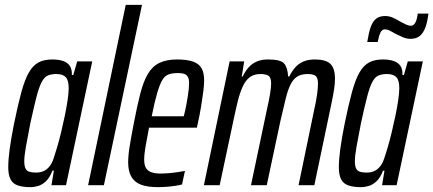

<svg xmlns="http://www.w3.org/2000/svg" viewBox="-20 -763 1785 791"><path d="M105 8Q74 8 53.5 1Q33 -6 23.5 -24Q14 -42 14 -74Q14 -106 20 -150Q26 -194 38 -254Q54 -332 68 -383.5Q82 -435 99 -464.5Q116 -494 139 -506Q162 -518 195 -518Q222 -518 240.5 -511.5Q259 -505 268 -491Q277 -477 276 -454H282L298 -510H360L252 0H192L202 -60H196Q185 -31 169.5 -16.5Q154 -2 137.5 3Q121 8 105 8ZM128 -52Q147 -52 160.5 -58.5Q174 -65 184.5 -78Q195 -91 202 -114Q208 -131 216 -158.5Q224 -186 232 -219Q240 -252 247 -286Q254 -320 258.5 -350Q263 -380 263 -400Q263 -432 251 -445Q239 -458 212 -458Q192 -458 177.5 -452Q163 -446 152 -425.5Q141 -405 130.5 -364.5Q120 -324 105 -255Q93 -194 86.5 -157Q80 -120 80 -99Q80 -79 85 -69Q90 -59 100.5 -55.5Q111 -52 128 -52Z M343 0 498 -743H565L408 0Z M630 8Q587 8 560 -2.5Q533 -13 520.5 -36Q508 -59 508 -94Q508 -123 514.5 -162.5Q521 -202 531 -254Q545 -327 558 -377.5Q571 -428 589.5 -459Q608 -490 637 -504Q666 -518 710 -518Q750 -518 774.5 -509.5Q799 -501 810 -482.5Q821 -464 821 -431Q821 -413 817.5 -385.5Q814 -358 808.5 -324.5Q803 -291 795 -255L791 -237H594Q585 -191 579.5 -159Q574 -127 574 -105Q574 -84 581 -71.5Q588 -59 603.5 -53.5Q619 -48 641 -48Q655 -48 674.5 -49.5Q694 -51 713 -54Q732 -57 742 -59L730 -3Q719 0 702.5 2.5Q686 5 667 6.5Q648 8 630 8ZM605 -284H737L743 -308Q749 -336 754 -368.5Q759 -401 759 -420Q759 -438 753.5 -447Q748 -456 738 -459Q728 -462 712 -462Q690 -462 674.5 -456.5Q659 -451 648.5 -433Q638 -415 627.5 -379.5Q617 -344 605 -284Z M820 0 926 -510H986L976 -448H980Q990 -469 1003.5 -484.5Q1017 -500 1036.5 -509Q1056 -518 1085 -518Q1136 -518 1150.5 -501.5Q1165 -485 1167 -448H1172Q1182 -469 1196 -485Q1210 -501 1230 -509.5Q1250 -518 1277 -518Q1322 -518 1341 -500Q1360 -482 1360 -439Q1360 -419 1356.5 -395.5Q1353 -372 1346 -339L1275 0H1210L1273 -304Q1283 -348 1286.5 -375Q1290 -402 1290 -419Q1290 -443 1280 -450.5Q1270 -458 1248 -458Q1221 -458 1204.5 -447.5Q1188 -437 1177 -415Q1166 -393 1157 -356.5Q1148 -320 1136 -268L1079 0H1014L1078 -304Q1088 -348 1092.5 -375.5Q1097 -403 1097 -419Q1097 -444 1086 -451Q1075 -458 1053 -458Q1026 -458 1008.5 -444.5Q991 -431 979.5 -405.5Q968 -380 959.5 -345.5Q951 -311 942 -268L885 0Z M1467 8Q1436 8 1415.5 1Q1395 -6 1385.5 -24Q1376 -42 1376 -74Q1376 -106 1382 -150Q1388 -194 1400 -254Q1416 -332 1430 -383.5Q1444 -435 1461 -464.5Q1478 -494 1501 -506Q1524 -518 1557 -518Q1584 -518 1602.5 -511.5Q1621 -505 1630 -491Q1639 -477 1638 -454H1644L1660 -510H1722L1614 0H1554L1564 -60H1558Q1547 -31 1531.5 -16.5Q1516 -2 1499.5 3Q1483 8 1467 8ZM1490 -52Q1509 -52 1522.5 -58.5Q1536 -65 1546.5 -78Q1557 -91 1564 -114Q1570 -131 1578 -158.5Q1586 -186 1594 -219Q1602 -252 1609 -286Q1616 -320 1620.5 -350Q1625 -380 1625 -400Q1625 -432 1613 -445Q1601 -458 1574 -458Q1554 -458 1539.5 -452Q1525 -446 1514 -425.5Q1503 -405 1492.5 -364.5Q1482 -324 1467 -255Q1455 -194 1448.5 -157Q1442 -120 1442 -99Q1442 -79 1447 -69Q1452 -59 1462.5 -55.5Q1473 -52 1490 -52ZM1493 -590Q1499 -628 1507 -651Q1515 -674 1529 -685.5Q1543 -697 1567 -697Q1583 -697 1599 -690Q1615 -683 1629 -674Q1640 -668 1651.5 -662.5Q1663 -657 1673 -657Q1684 -657 1691 -669.5Q1698 -682 1701 -707H1745Q1741 -673 1732.5 -650Q1724 -627 1709.5 -615Q1695 -603 1672 -603Q1655 -603 1640 -609.5Q1625 -616 1611 -623Q1599 -630 1587.5 -636Q1576 -642 1565 -642Q1554 -642 1547.5 -629Q1541 -616 1536 -590Z"/></svg>

Font: Saira UltraCondensed Medium
Style: Italic
Weight: 500
Width: 1
Italic angle: -12°
Designer: Hector Gatti with collaboration of the Omnibus-Type team
Foundry: Omnibus-Type
Version: Version 1.101